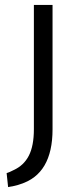

<svg xmlns="http://www.w3.org/2000/svg" viewBox="-20 -554 343 782"><path d="M194 -27Q194 155 63 196Q53 200 39 203Q25 206 13 208L7 151Q20 147 35 139Q77 120 97.5 80Q118 40 118 -28V-534H194Z"/></svg>

Font: Georama ExtraExtended Light
Style: Regular
Weight: 300
Width: 8
Designer: Jean-Baptiste Levee
Foundry: Production Type
Version: Version 1.000